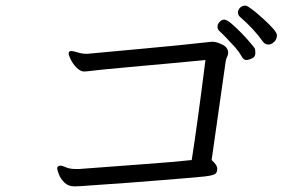

<svg xmlns="http://www.w3.org/2000/svg" viewBox="-20 -742 1040 685"><path d="M919 -592Q927 -583 937.5 -583Q948 -583 958 -592.5Q968 -602 968 -616.5Q968 -631 917.5 -676.5Q867 -722 855.5 -722Q844 -722 836.5 -714.5Q829 -707 829 -697.5Q829 -688 836 -682Q886 -639 919 -592ZM820 -572Q835 -554 842 -541Q849 -528 858 -528Q867 -528 879 -533.5Q891 -539 891 -552.5Q891 -566 888.5 -570Q886 -574 872.5 -590Q859 -606 840.5 -625Q822 -644 805.5 -658Q789 -672 780 -672Q771 -672 763.5 -664Q756 -656 756 -647Q756 -638 762 -632Q782 -614 820 -572ZM184 -141Q184 -137 189.5 -121.5Q195 -106 209 -91.5Q223 -77 246 -77L269 -78Q294 -80 339 -83Q384 -86 438.5 -90Q493 -94 547 -98.5Q601 -103 645 -106.5Q689 -110 711 -112.5Q733 -115 744 -119.5Q755 -124 755 -139V-143Q753 -155 735 -171L785 -522Q787 -534 790.5 -540Q794 -546 794 -553Q794 -573 773 -583Q752 -593 739 -593H735Q619 -580 480.5 -567.5Q342 -555 302 -551L291 -550Q272 -550 257 -555Q242 -560 233.5 -560Q225 -560 225 -550Q225 -545 232.5 -529.5Q240 -514 253.5 -500.5Q267 -487 279 -487Q291 -487 307.5 -489.5Q324 -492 444.5 -503Q565 -514 620.5 -519Q676 -524 713 -528Q684 -298 664 -171Q613 -165 476 -155Q339 -145 262 -139H252Q229 -139 215.5 -145Q202 -151 196 -151Q184 -151 184 -141Z"/></svg>

Font: LXGW WenKai TC
Style: Regular
Weight: 400
Designer: LXGW / Fontworks Inc.
Foundry: LXGW / Fontworks Inc.
Version: Version 1.330